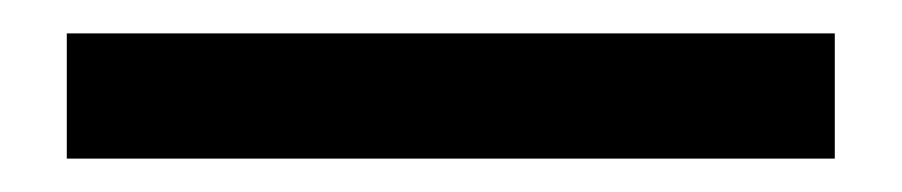

<svg xmlns="http://www.w3.org/2000/svg" viewBox="-20 -20 540 115"><path d="M20 75V0H480V75Z"/></svg>

Font: Nunito Sans 12pt ExtraLight
Style: Regular
Weight: 200
Designer: Vernon Adams
Foundry: Vernon Adams
Version: Version 3.101;gftools[0.9.27]